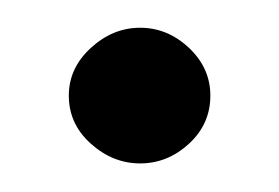

<svg xmlns="http://www.w3.org/2000/svg" viewBox="-20 -388 199 137"><path d="M130.1 -319.8Q130.1 -339.4 114.9 -353.8Q99.6 -368.2 80 -368.2Q60.5 -368.2 44.8 -353.8Q29.1 -339.4 29.1 -319.8Q29.1 -299.5 44.8 -285.5Q60.5 -271.4 80 -271.4Q99.6 -271.4 114.9 -285.5Q130.1 -299.5 130.1 -319.8Z"/></svg>

Font: Namkio Khamti
Style: Regular
Weight: 400
Designer: Debbi Hosken
Foundry: SIL International
Version: Version 3.917